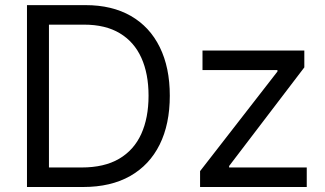

<svg xmlns="http://www.w3.org/2000/svg" viewBox="-20 -748 1300 768"><path d="M312.5 0H137.7V-78.1H306.6Q397 -78.1 456.3 -112.8Q515.6 -147.5 544.9 -211.9Q574.2 -276.4 574.2 -365.2Q574.2 -453.1 545.4 -516.8Q516.6 -580.6 459.2 -615Q401.9 -649.4 316.4 -649.4H133.8V-727.5H322.3Q428.2 -727.5 503.7 -684.1Q579.1 -640.6 619.1 -559.3Q659.2 -478 659.2 -365.2Q659.2 -251.5 618.7 -169.7Q578.1 -87.9 500.7 -43.9Q423.3 0 312.5 0ZM175.8 -727.5V0H87.9V-727.5ZM780.3 0V-63.5L1089.8 -461.9V-467.8H790V-545.9H1197.3V-478.5L896.5 -84V-78.1H1207V0Z"/></svg>

Font: Inter
Style: Regular
Weight: 400
Designer: Rasmus Andersson
Foundry: rsms
Version: Version 4.000;git-8c9346024